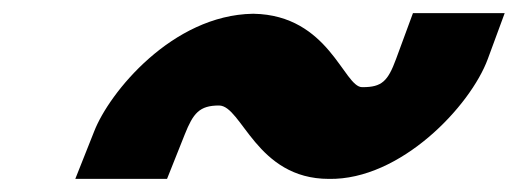

<svg xmlns="http://www.w3.org/2000/svg" viewBox="-20 -563 790 293"><path d="M262 -358 234.9 -290H94.9L123.5 -362C146.6 -422 243.1 -540 365.9 -542H366.9C482.1 -540 504.6 -430 532.6 -430H533.6C562.6 -430 571.9 -439 584.4 -473L610.2 -543H750.2L724.4 -473C697.9 -401 591.2 -288 481.9 -290C370.9 -290 349.2 -402 314.2 -402C284.2 -402 274.8 -390 262 -358Z"/></svg>

Font: Nordica Plus
Style: NordicaClassicRgObl
Weight: 500
Version: Version 1.01